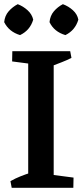

<svg xmlns="http://www.w3.org/2000/svg" viewBox="-22 -899 400 919"><path d="M113 0V-654H235V0ZM34 0 28 -32Q51 -45 76 -55Q101 -65 127 -73L128 0ZM189 0 192 -67 330 -49 329 0ZM174 -587 36 -605 37 -654H177ZM221 -581 220 -654H314L320 -622Q299 -611 273 -601Q247 -591 221 -581ZM291 -731Q237 -747 215 -793Q218 -824 236 -845Q254 -866 279 -879Q306 -869 327 -850Q348 -831 353 -805Q338 -754 291 -731ZM74 -731Q21 -747 -2 -793Q1 -824 19.5 -845Q38 -866 63 -879Q89 -869 110 -850Q131 -831 137 -805Q122 -754 74 -731Z"/></svg>

Font: Eczar Medium
Style: Regular
Weight: 500
Designer: Vaibhav Singh
Foundry: Rosetta Type Foundry
Version: Version 2.000